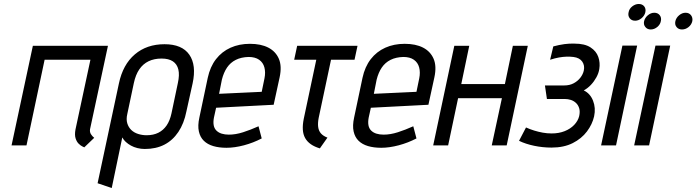

<svg xmlns="http://www.w3.org/2000/svg" viewBox="-20 -730 3497 964"><path d="M432 -81 522 -500H145L38 0H113L204 -430H434L359 -80Q354 -53 359.5 -35.5Q365 -18 375.5 -8Q386 2 395 6Q404 10 403 10L453 -38Q443 -46 436.5 -56.5Q430 -67 432 -81Z M916 -171 947 -311Q967 -403 930.5 -455.5Q894 -508 806 -508Q717 -508 657 -457Q597 -406 577 -311L470 190L541 214L594 -40Q600 -28 611.5 -17.5Q623 -7 637.5 1Q652 9 670 13.5Q688 18 707 18Q763 18 805 -3.5Q847 -25 875.5 -67.5Q904 -110 916 -171ZM873 -313 841 -161Q833 -124 816.5 -100Q800 -76 775 -63.5Q750 -51 716 -51Q694 -51 673.5 -57.5Q653 -64 639 -77.5Q625 -91 619 -111Q613 -131 619 -157L652 -313Q661 -355 679.5 -382Q698 -409 726 -422.5Q754 -436 791 -436Q827 -436 848 -422Q869 -408 875.5 -381Q882 -354 873 -313Z M1054 -139 1065 -189 1354 -204 1384 -342Q1396 -398 1380 -435Q1364 -472 1327 -491Q1290 -510 1235 -510Q1181 -510 1137.5 -490.5Q1094 -471 1064.5 -433Q1035 -395 1023 -339L981 -140Q972 -99 978.5 -70Q985 -41 1003.5 -23Q1022 -5 1051 3.5Q1080 12 1117 12Q1158 12 1205 -0.5Q1252 -13 1294 -35L1278 -96Q1238 -78 1200.5 -66Q1163 -54 1129 -54Q1109 -54 1093 -59Q1077 -64 1066.5 -74.5Q1056 -85 1053 -101Q1050 -117 1054 -139ZM1308 -337 1294 -269 1080 -259 1094 -330Q1103 -366 1120 -391Q1137 -416 1164 -429.5Q1191 -443 1228 -444Q1261 -444 1281 -430Q1301 -416 1307.5 -391.5Q1314 -367 1308 -337Z M1580 -138 1642 -430H1760L1775 -500H1472L1457 -430H1568L1505 -133Q1499 -103 1500.5 -79Q1502 -55 1512 -37Q1522 -19 1540.5 -6Q1559 7 1586 15L1624 -39Q1603 -47 1591.5 -60Q1580 -73 1577.5 -92.5Q1575 -112 1580 -138Z M1831 -139 1842 -189 2131 -204 2161 -342Q2173 -398 2157 -435Q2141 -472 2104 -491Q2067 -510 2012 -510Q1958 -510 1914.5 -490.5Q1871 -471 1841.5 -433Q1812 -395 1800 -339L1758 -140Q1749 -99 1755.5 -70Q1762 -41 1780.5 -23Q1799 -5 1828 3.5Q1857 12 1894 12Q1935 12 1982 -0.5Q2029 -13 2071 -35L2055 -96Q2015 -78 1977.5 -66Q1940 -54 1906 -54Q1886 -54 1870 -59Q1854 -64 1843.5 -74.5Q1833 -85 1830 -101Q1827 -117 1831 -139ZM2085 -337 2071 -269 1857 -259 1871 -330Q1880 -366 1897 -391Q1914 -416 1941 -429.5Q1968 -443 2005 -444Q2038 -444 2058 -430Q2078 -416 2084.5 -391.5Q2091 -367 2085 -337Z M2515 -308H2296L2336 -500H2261L2155 0H2230L2280 -237H2500L2449 0H2524L2630 -500H2555Z M2742 -430Q2767 -438 2787 -441.5Q2807 -445 2824.5 -445.5Q2842 -446 2859 -444Q2875 -442 2886 -436Q2897 -430 2903.5 -420.5Q2910 -411 2912 -399.5Q2914 -388 2911 -375Q2907 -357 2894 -340Q2881 -323 2860.5 -312Q2840 -301 2813 -301H2716L2726 -233H2816Q2831 -233 2845.5 -228.5Q2860 -224 2871.5 -213.5Q2883 -203 2888 -186.5Q2893 -170 2888 -147Q2882 -123 2863 -103Q2844 -83 2815 -71.5Q2786 -60 2750 -60Q2727 -60 2705 -64Q2683 -68 2662 -74.5Q2641 -81 2621 -90L2586 -23Q2619 -7 2662 2Q2705 11 2749 11Q2811 11 2855.5 -11.5Q2900 -34 2927 -70Q2954 -106 2963 -146Q2972 -188 2957.5 -224.5Q2943 -261 2911 -276Q2931 -287 2947 -304Q2963 -321 2974.5 -342Q2986 -363 2989 -384Q2994 -415 2984 -444Q2974 -473 2945 -492Q2916 -511 2864 -511Q2840 -512 2814 -508.5Q2788 -505 2758 -497Z M2998 0H3073L3179 -501H3105ZM3187 -710Q3170 -710 3154.5 -698Q3139 -686 3136 -668Q3132 -651 3141.5 -638.5Q3151 -626 3169 -626Q3186 -626 3201 -638.5Q3216 -651 3220 -668Q3224 -686 3214.5 -698Q3205 -710 3187 -710Z M3265 -666Q3248 -666 3233 -653.5Q3218 -641 3214 -624Q3210 -607 3220 -594.5Q3230 -582 3247 -582Q3265 -582 3280 -594.5Q3295 -607 3298 -624Q3302 -641 3292.5 -653.5Q3283 -666 3265 -666ZM3422 -666Q3405 -666 3390 -653.5Q3375 -641 3371 -624Q3367 -606 3377 -594Q3387 -582 3404 -582Q3422 -582 3437 -594Q3452 -606 3456 -624Q3459 -641 3449.5 -653.5Q3440 -666 3422 -666ZM3164 0H3239L3345 -501H3271Z"/></svg>

Font: Advent Pro Medium
Style: Italic
Weight: 500
Italic angle: -12°
Version: Version 3.000